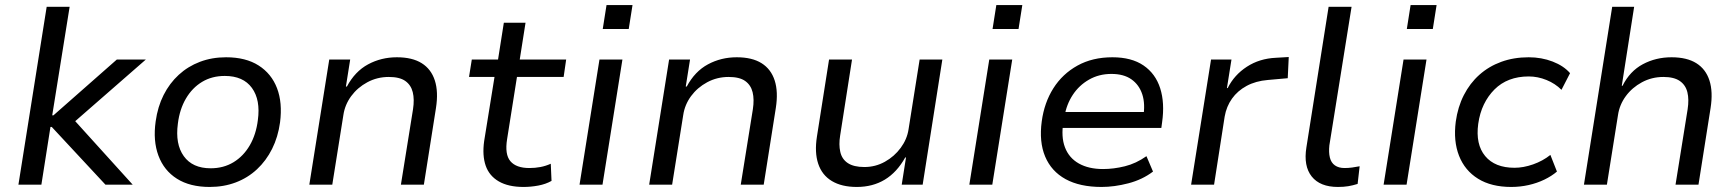

<svg xmlns="http://www.w3.org/2000/svg" viewBox="-20 -732 6882 761"><path d="M53 0 165 -705H256L187 -275H192L443 -496H558L259 -235L258 -274L506 0H398L185 -229H180L144 0Z M811 9Q733 9 681.5 -23.5Q630 -56 608 -115Q586 -174 597 -251Q605 -309 628.5 -355.5Q652 -402 688.5 -435.5Q725 -469 772.5 -487Q820 -505 876 -505Q954 -505 1005 -472.5Q1056 -440 1078 -382.5Q1100 -325 1090 -247Q1082 -189 1058.5 -142Q1035 -95 998.5 -61Q962 -27 914.5 -9Q867 9 811 9ZM815 -65Q866 -65 905.5 -89Q945 -113 970 -156Q995 -199 1002 -256Q1013 -336 978.5 -383.5Q944 -431 871 -431Q820 -431 781 -407.5Q742 -384 717 -341.5Q692 -299 685 -242Q674 -161 708.5 -113Q743 -65 815 -65Z M1206 0 1285 -496H1368L1351 -389H1355Q1387 -449 1439 -477Q1491 -505 1553 -505Q1614 -505 1651.5 -481.5Q1689 -458 1703.5 -413Q1718 -368 1708 -304L1660 0H1569L1617 -299Q1623 -338 1616 -366.5Q1609 -395 1586.5 -411Q1564 -427 1521 -427Q1475 -427 1436 -406Q1397 -385 1372 -351Q1347 -317 1341 -276L1297 0Z M2055 9Q1995 9 1957 -13Q1919 -35 1905 -75.5Q1891 -116 1899 -173L1940 -427H1839L1850 -496H1954L1977 -642H2063L2040 -496H2224L2214 -427H2029L1990 -181Q1980 -120 2003 -93Q2026 -66 2078 -66Q2101 -66 2122 -70Q2143 -74 2163 -83L2166 -15Q2143 -2 2113.5 3.5Q2084 9 2055 9Z M2369 -617 2384 -712H2487L2472 -617ZM2277 0 2356 -496H2447L2368 0Z M2553 0 2632 -496H2715L2698 -389H2702Q2734 -449 2786 -477Q2838 -505 2900 -505Q2961 -505 2998.5 -481.5Q3036 -458 3050.5 -413Q3065 -368 3055 -304L3007 0H2916L2964 -299Q2970 -338 2963 -366.5Q2956 -395 2933.5 -411Q2911 -427 2868 -427Q2822 -427 2783 -406Q2744 -385 2719 -351Q2694 -317 2688 -276L2644 0Z M3376 9Q3316 9 3277 -14.5Q3238 -38 3223 -83Q3208 -128 3218 -191L3266 -496H3357L3310 -195Q3304 -159 3310.5 -130Q3317 -101 3340.5 -85.5Q3364 -70 3406 -70Q3450 -70 3487.5 -91Q3525 -112 3550 -146Q3575 -180 3581 -219L3625 -496H3715L3637 0H3554L3571 -108H3568Q3535 -49 3487 -20Q3439 9 3376 9Z M3914 -617 3929 -712H4032L4017 -617ZM3822 0 3901 -496H3992L3913 0Z M4346 9Q4260 9 4203.5 -22Q4147 -53 4122.5 -111.5Q4098 -170 4109 -251Q4119 -325 4155 -382Q4191 -439 4250.5 -472Q4310 -505 4389 -505Q4465 -505 4512.5 -472.5Q4560 -440 4578.5 -382Q4597 -324 4586 -247L4583 -225H4172L4182 -288H4534L4511 -266Q4520 -320 4507.5 -358Q4495 -396 4464.5 -417.5Q4434 -439 4385 -439Q4336 -439 4296.5 -416.5Q4257 -394 4232 -356Q4207 -318 4199 -270L4195 -250Q4185 -190 4201 -148Q4217 -106 4256 -84Q4295 -62 4352 -62Q4394 -62 4438.5 -73Q4483 -84 4524 -113L4550 -52Q4508 -20 4452.5 -5.5Q4397 9 4346 9Z M4701 0 4780 -496H4861L4843 -383H4846Q4872 -435 4922 -467.5Q4972 -500 5037 -503L5088 -506L5084 -422L5005 -415Q4957 -411 4921 -391.5Q4885 -372 4863 -341Q4841 -310 4834 -270L4792 0Z M5283 9Q5212 9 5179 -32.5Q5146 -74 5158 -148L5246 -705H5337L5249 -156Q5246 -128 5251 -107.5Q5256 -87 5271 -76.5Q5286 -66 5309 -66Q5324 -66 5339 -68Q5354 -70 5369 -73L5361 -3Q5342 3 5324 6Q5306 9 5283 9Z M5556 -617 5571 -712H5674L5659 -617ZM5464 0 5543 -496H5634L5555 0Z M5970 9Q5891 9 5838.5 -23.5Q5786 -56 5763 -114.5Q5740 -173 5750 -250Q5758 -308 5782 -355Q5806 -402 5843.5 -435.5Q5881 -469 5930.5 -487Q5980 -505 6039 -505Q6090 -505 6134 -488Q6178 -471 6203 -442L6169 -376Q6144 -401 6109.5 -415Q6075 -429 6039 -429Q5997 -429 5963 -416Q5929 -403 5903.5 -377.5Q5878 -352 5861.5 -318Q5845 -284 5839 -241Q5828 -160 5866.5 -113.5Q5905 -67 5983 -67Q6018 -67 6056.5 -80.5Q6095 -94 6125 -118L6151 -52Q6130 -34 6101 -20Q6072 -6 6038.5 1.5Q6005 9 5970 9Z M6258 0 6370 -705H6457L6408 -392H6411Q6440 -450 6491.5 -477.5Q6543 -505 6605 -505Q6666 -505 6703.5 -481.5Q6741 -458 6755.5 -413Q6770 -368 6760 -304L6712 0H6621L6669 -299Q6675 -338 6668 -366.5Q6661 -395 6638 -411Q6615 -427 6573 -427Q6527 -427 6488 -406Q6449 -385 6424 -351Q6399 -317 6393 -276L6349 0Z"/></svg>

Font: Nunito Sans 7pt
Style: Italic
Weight: 400
Italic angle: -9°
Designer: Vernon Adams
Foundry: Vernon Adams
Version: Version 3.101;gftools[0.9.27]